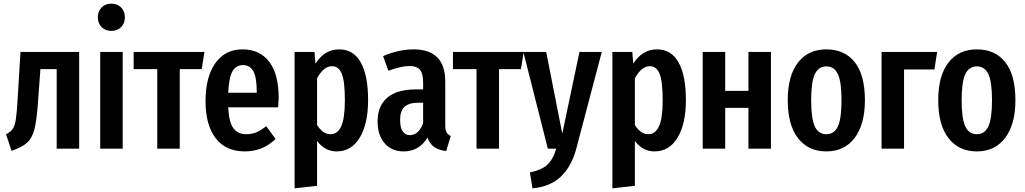

<svg xmlns="http://www.w3.org/2000/svg" viewBox="-20 -813 5607 1050"><path d="M413 -529V0H290V-435H201L188 -257Q181 -156 168.5 -107Q156 -58 128.5 -33Q101 -8 43 12L13 -79Q38 -91 49.5 -108Q61 -125 66.5 -159.5Q72 -194 76 -265L92 -529Z M663 -718Q663 -686 642.5 -665Q622 -644 589 -644Q556 -644 535.5 -665Q515 -686 515 -718Q515 -751 535.5 -772Q556 -793 589 -793Q622 -793 642.5 -772Q663 -751 663 -718ZM651 0H528V-529H651Z M1083 -435H963V0H840V-435H711V-529H1098Z M1501 -226H1228Q1232 -144 1256.5 -111.5Q1281 -79 1326 -79Q1357 -79 1382 -89.5Q1407 -100 1436 -123L1487 -53Q1417 15 1319 15Q1215 15 1159.5 -57Q1104 -129 1104 -260Q1104 -391 1157 -467Q1210 -543 1307 -543Q1400 -543 1452 -475.5Q1504 -408 1504 -277Q1504 -268 1501 -226ZM1384 -313Q1384 -388 1366 -422.5Q1348 -457 1308 -457Q1271 -457 1251.5 -423.5Q1232 -390 1228 -306H1384Z M1993 -266Q1993 -136 1947.5 -60.5Q1902 15 1821 15Q1757 15 1714 -42V203L1591 217V-529H1700L1705 -465Q1731 -505 1763 -524Q1795 -543 1835 -543Q1913 -543 1953 -471.5Q1993 -400 1993 -266ZM1866 -265Q1866 -369 1849 -410Q1832 -451 1796 -451Q1750 -451 1714 -385V-129Q1746 -79 1788 -79Q1826 -79 1846 -122.5Q1866 -166 1866 -265Z M2445 -69 2420 13Q2379 8 2354.5 -9Q2330 -26 2318 -61Q2272 15 2188 15Q2122 15 2083.5 -29.5Q2045 -74 2045 -148Q2045 -234 2098 -279Q2151 -324 2253 -324H2294V-361Q2294 -411 2276.5 -431.5Q2259 -452 2220 -452Q2174 -452 2104 -426L2075 -506Q2115 -524 2158.5 -533.5Q2202 -543 2241 -543Q2415 -543 2415 -367V-128Q2415 -102 2422 -89.5Q2429 -77 2445 -69ZM2294 -139V-251H2265Q2215 -251 2191.5 -228Q2168 -205 2168 -157Q2168 -116 2182 -95Q2196 -74 2222 -74Q2269 -74 2294 -139Z M2829 -435H2709V0H2586V-435H2457V-529H2844Z M3131 2Q3105 98 3047 153Q2989 208 2892 217L2878 130Q2941 117 2972.5 88.5Q3004 60 3022 0H2976L2842 -529H2967L3055 -82L3149 -529H3271Z M3731 -266Q3731 -136 3685.5 -60.5Q3640 15 3559 15Q3495 15 3452 -42V203L3329 217V-529H3438L3443 -465Q3469 -505 3501 -524Q3533 -543 3573 -543Q3651 -543 3691 -471.5Q3731 -400 3731 -266ZM3604 -265Q3604 -369 3587 -410Q3570 -451 3534 -451Q3488 -451 3452 -385V-129Q3484 -79 3526 -79Q3564 -79 3584 -122.5Q3604 -166 3604 -265Z M4073 -223H3946V0H3823V-529H3946V-316H4073V-529H4196V0H4073Z M4710 -265Q4710 -133 4654 -59Q4598 15 4499 15Q4400 15 4344 -57.5Q4288 -130 4288 -265Q4288 -399 4344 -471Q4400 -543 4499 -543Q4599 -543 4654.5 -473Q4710 -403 4710 -265ZM4416 -265Q4416 -164 4436 -121.5Q4456 -79 4499 -79Q4542 -79 4562 -121.5Q4582 -164 4582 -265Q4582 -366 4562 -408Q4542 -450 4499 -450Q4456 -450 4436 -407.5Q4416 -365 4416 -265Z M4801 0V-529H5105L5090 -433H4924V0Z M5533 -265Q5533 -133 5477 -59Q5421 15 5322 15Q5223 15 5167 -57.5Q5111 -130 5111 -265Q5111 -399 5167 -471Q5223 -543 5322 -543Q5422 -543 5477.5 -473Q5533 -403 5533 -265ZM5239 -265Q5239 -164 5259 -121.5Q5279 -79 5322 -79Q5365 -79 5385 -121.5Q5405 -164 5405 -265Q5405 -366 5385 -408Q5365 -450 5322 -450Q5279 -450 5259 -407.5Q5239 -365 5239 -265Z"/></svg>

Font: Fira Sans Compressed Medium
Style: Regular
Weight: 500
Width: 1
Designer: bBox Type GmbH & Carrois Corporate GbR & Edenspiekermann AG
Foundry: bBox Type GmbH & Carrois Corporate GbR & Edenspiekermann AG
Version: Version 4.301